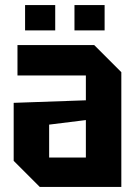

<svg xmlns="http://www.w3.org/2000/svg" viewBox="-20 -738 543 758"><path d="M34 -103V-332L319 -342V-440H49V-560H352L459 -453V0H137ZM174 -246V-116H319V-264ZM79 -618V-718H198V-618ZM274 -618V-718H393V-618Z"/></svg>

Font: Tektur SemiCondensed SemiBold
Style: Regular
Weight: 600
Width: 4
Designer: Adam Jagosz
Foundry: Adam Jagosz
Version: Version 1.005;gftools[0.9.30]